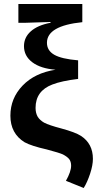

<svg xmlns="http://www.w3.org/2000/svg" viewBox="-20 -745 485 961"><path d="M158 -205Q158 -179 169 -160Q180 -143 201 -131Q226 -118 287 -102Q357 -83 385 -65Q445 -26 445 50Q445 82 431 124.5Q417 167 399 196L310 160Q336 114 336 84Q336 64 326 51Q316 39 295 28Q278 20 214 3Q138 -14 103 -33Q32 -77 32 -166Q32 -253 93 -316.5Q154 -380 258 -396Q183 -402 141.5 -433.5Q100 -465 100 -514Q100 -558 134.5 -588.5Q169 -619 233 -631V-635L109 -631H72V-725H392V-634Q215 -616 215 -531Q215 -492 251.5 -471Q288 -450 371 -443V-350Q288 -340 242 -322Q158 -290 158 -205Z"/></svg>

Font: Libra Sans
Style: Bold
Weight: 700
Foundry: Context Ltd
Version: Version 1.000